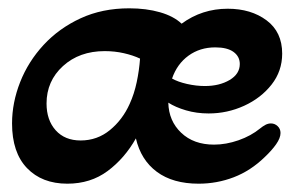

<svg xmlns="http://www.w3.org/2000/svg" viewBox="-20 -429 718 462"><path d="M142 13Q81 13 45 -24.5Q9 -62 9 -132Q9 -182 28.5 -231.5Q48 -281 85 -321Q122 -361 174 -385Q226 -409 291 -409Q332 -409 365 -399.5Q398 -390 417 -372Q466 -408 528 -408Q584 -408 621.5 -380Q659 -352 659 -300Q659 -258 633.5 -225.5Q608 -193 567.5 -174.5Q527 -156 482 -156Q453 -156 427.5 -163.5Q402 -171 385 -182Q386 -138 416 -109.5Q446 -81 495 -81Q524 -81 554 -91.5Q584 -102 606 -120Q612 -125 618.5 -128.5Q625 -132 632 -132Q641 -132 648 -125.5Q655 -119 655 -109Q655 -97 644.5 -82Q634 -67 617 -51Q583 -18 542.5 -2.5Q502 13 458 13Q396 13 357.5 -15.5Q319 -44 307 -96Q280 -48 239 -17.5Q198 13 142 13ZM473 -222Q508 -222 532.5 -236.5Q557 -251 557 -275Q557 -293 542 -304Q527 -315 498 -315Q461 -315 433.5 -295Q406 -275 394 -240Q408 -232 430 -227Q452 -222 473 -222ZM174 -91Q214 -91 244.5 -116Q275 -141 292 -179Q303 -203 309 -231.5Q315 -260 317 -288Q300 -296 278 -301Q256 -306 232 -306Q171 -306 131.5 -270Q92 -234 92 -180Q92 -140 114 -115.5Q136 -91 174 -91Z"/></svg>

Font: Akaya Kanadaka
Style: Regular
Weight: 400
Designer: Vaishnavi Murthy Yerkadithaya, Juan Luis Blanco Aristondo
Version: Version 1.002; ttfautohint (v1.8.3)